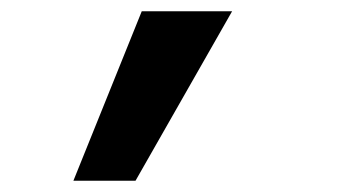

<svg xmlns="http://www.w3.org/2000/svg" viewBox="-20 -160 640 340"><path d="M110 160H220L391 -140H231Z"/></svg>

Font: CommitMonoV142 ExtLt
Style: Regular
Weight: 200
Monospace: yes
Designer: Eigil Nikolajsen
Foundry: Eigil Nikolajsen
Version: Version 1.142